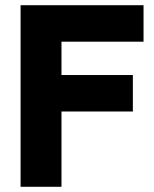

<svg xmlns="http://www.w3.org/2000/svg" viewBox="-20 -717 593 737"><path d="M59 -697H531V-557H216V-429H490V-289H216V0H59Z"/></svg>

Font: HK Grotesk Black
Style: Regular
Weight: 900
Designer: Alfredo Marco Pradil
Foundry: Hanken Design Co.
Version: Version 3.001